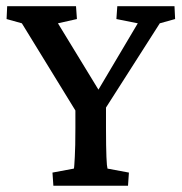

<svg xmlns="http://www.w3.org/2000/svg" viewBox="-20 -593 580 613"><path d="M490.2 -518.6 288.1 -202.1 318.4 -278.3V-184.6Q318.4 -153.3 318.8 -130.4Q319.3 -107.4 319.8 -91.8Q320.3 -76.2 321.3 -66.9Q322.3 -57.6 323.2 -54.7L391.6 -42L388.7 0H150.4L147.5 -42L215.8 -54.7Q216.8 -57.6 217.3 -66.9Q217.8 -76.2 218.8 -91.8Q219.7 -107.4 220.2 -130.4Q220.7 -153.3 220.7 -184.6V-278.3L244.1 -202.1L49.8 -518.6L1 -532.2L2.9 -573.2H222.7L225.6 -532.2L165 -518.6L302.7 -293H286.1L419.9 -518.6L351.6 -532.2L354.5 -573.2H537.1L539.1 -532.2Z"/></svg>

Font: Crimson Pro Medium
Style: Regular
Weight: 500
Designer: Jacques Le Bailly
Foundry: Baron von Fonthausen
Version: Version 1.003